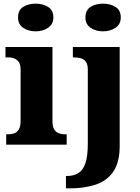

<svg xmlns="http://www.w3.org/2000/svg" viewBox="-20 -794 769 1054"><path d="M14 0V-57H26Q46 -57 61 -63.5Q76 -70 84.5 -86Q93 -102 93 -130V-412Q93 -438 84 -452Q75 -466 60 -472.5Q45 -479 26 -479H10V-536H268V-128Q268 -101 276.5 -85.5Q285 -70 300.5 -63.5Q316 -57 334 -57H346V0ZM176 -622Q135 -622 107 -641.5Q79 -661 79 -698Q79 -738 107 -756Q135 -774 176 -774Q215 -774 244 -756Q273 -738 273 -698Q273 -661 244 -641.5Q215 -622 176 -622ZM342 240V172H349Q385 172 410.5 156Q436 140 449 101.5Q462 63 462 -4V-413Q462 -441 451 -455.5Q440 -470 422.5 -474.5Q405 -479 384 -479H380V-536H637V8Q637 97 602 148Q567 199 505 219.5Q443 240 364 240ZM546 -622Q505 -622 477 -641.5Q449 -661 449 -698Q449 -738 477 -756Q505 -774 546 -774Q585 -774 614 -756Q643 -738 643 -698Q643 -661 614 -641.5Q585 -622 546 -622Z"/></svg>

Font: Noto Serif Hebrew ExtraBold
Style: Regular
Weight: 800
Version: Version 2.003